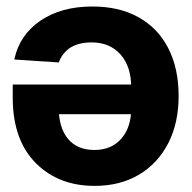

<svg xmlns="http://www.w3.org/2000/svg" viewBox="-20 -577 603 603"><path d="M270.5 -556.6Q355 -556.6 415.5 -522.5Q476.6 -488.3 508.8 -425Q541 -361.8 541 -275.4Q541 -191.4 508.8 -127.9Q475.6 -63.5 416.3 -28.3Q356.9 6.8 277.3 6.8Q165.5 6.8 94.7 -62.5Q20 -135.7 20 -270.5V-311.5H481V-218.3H93.3L164.1 -242.7Q164.1 -176.8 193.1 -141.4Q222.2 -106 276.4 -106Q330.1 -106 361.1 -141.6Q392.1 -177.2 392.1 -236.8V-302.7Q392.1 -368.2 358.4 -406Q324.7 -443.8 268.1 -443.8Q188 -443.8 164.6 -380.9L24.9 -390.1Q41 -466.8 106.4 -511.7Q171.9 -556.6 270.5 -556.6Z"/></svg>

Font: Inter Tight Stencil
Style: Bold
Weight: 700
Designer: Rasmus Andersson
Foundry: rsms
Version: Version 3.004;Glyphs 3.1.2 (3151)